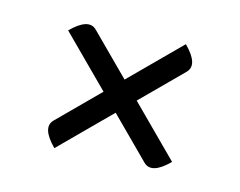

<svg xmlns="http://www.w3.org/2000/svg" viewBox="-94 -858 1187 951"><g transform="rotate(15 500.0 -382.0)"><path d="M501 -297 253 -49Q168 -134 214 -180L416 -382L168 -630Q253 -715 299 -669L501 -467L749 -715Q834 -630 788 -584L586 -382L834 -134Q749 -49 703 -95Z"/></g></svg>

Font: Swei Half Moon CJK SC
Style: Black
Weight: 900
Version: Version 2.071